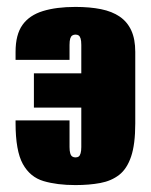

<svg xmlns="http://www.w3.org/2000/svg" viewBox="-20 -523 436 555"><path d="M198 12Q145 12 106 0.5Q67 -11 46 -49Q25 -87 25 -167V-175H181V-98Q181 -87 183 -80Q185 -73 189 -70.5Q193 -68 198 -68Q204 -68 207.5 -70.5Q211 -73 213 -80Q215 -87 215 -98V-212H78V-311H215V-393Q215 -405 213 -411.5Q211 -418 207.5 -420.5Q204 -423 198 -423Q193 -423 189 -420.5Q185 -418 183 -411.5Q181 -405 181 -393V-350H25V-373Q25 -423 45 -451Q65 -479 104 -491Q143 -503 198 -503Q240 -503 272 -496.5Q304 -490 326 -475Q348 -460 359.5 -435Q371 -410 371 -373V-166Q371 -106 359 -70.5Q347 -35 324.5 -17.5Q302 0 270 6Q238 12 198 12Z"/></svg>

Font: Alumni Sans Black
Style: Regular
Weight: 900
Designer: Robert E. Leuschke
Foundry: Robert E. Leuschke
Version: Version 1.018